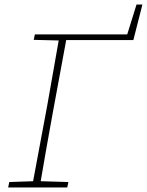

<svg xmlns="http://www.w3.org/2000/svg" viewBox="-20 -828 649 848"><path d="M259 -651 261 -676H552L536 -657L583 -808H609L569 -651ZM16 0 21 -24 138 -28H149L282 -24L277 0ZM121 0 189 -364Q203 -442 216.5 -520Q230 -598 244 -676H277L210 -313Q196 -235 182 -156.5Q168 -78 155 0ZM129 -652 134 -676H259L257 -649H249Z"/></svg>

Font: Source Serif 4 ExtraLight
Style: Italic
Weight: 250
Italic angle: -12°
Designer: Frank Grießhammer
Foundry: Adobe Systems Incorporated
Version: Version 4.004;hotconv 1.0.116;makeotfexe 2.5.65601